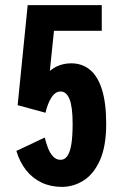

<svg xmlns="http://www.w3.org/2000/svg" viewBox="-20 -720 490 751"><path d="M221.9 11Q177.9 11 142.4 -6Q106.9 -23 81.9 -54.6Q56.9 -86.3 44.1 -129.7L155.1 -182.1Q159.8 -161.6 167.5 -141.5Q175.2 -121.5 187.3 -108.2Q199.4 -94.9 217 -94.9Q233.3 -94.9 243.8 -110.3Q254.3 -125.7 259.2 -156.8Q264.1 -187.8 264.1 -235.3Q264.1 -301.9 252 -332Q239.9 -362.1 217 -362.1Q196.4 -362.1 181.5 -339.1Q166.5 -316.1 158 -278.9L102.9 -322.1Q115.3 -365.9 136.9 -399.8Q158.6 -433.7 189.2 -453Q219.9 -472.3 259 -472.3Q301.5 -472.3 332.2 -446.8Q362.9 -421.3 379.1 -368.8Q395.4 -316.2 395.4 -235.3Q395.4 -148.9 371.4 -94.4Q347.4 -40 307.8 -14.5Q268.1 11 221.9 11ZM378 -700V-599.4H191.1L158.1 -278.9L49 -308.6L88.3 -700Z"/></svg>

Font: League Mono Thin Condensed
Style: Regular
Weight: 100
Width: 1
Designer: Tyler Finck
Foundry: The League of Moveable Type / Tyler Finck
Version: Version 2.300;RELEASE